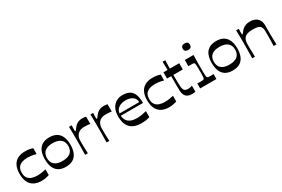

<svg xmlns="http://www.w3.org/2000/svg" viewBox="91 -1801 4273 2907"><g transform="rotate(-30 2227.5 -347.5)"><path d="M282 13Q208 13 154.5 -15Q101 -43 72.5 -100.5Q44 -158 44 -244Q44 -331 72.5 -388Q101 -445 155 -473Q209 -501 285 -501Q325 -501 357 -495.5Q389 -490 418 -480V-377Q402 -383 377.5 -388Q353 -393 324.5 -396.5Q296 -400 268 -400Q214 -400 172 -385Q130 -370 105.5 -336.5Q81 -303 81 -244Q81 -186 105.5 -152Q130 -118 172 -103.5Q214 -89 268 -89Q298 -89 326 -92.5Q354 -96 378 -101Q402 -106 418 -110V-10Q389 0 354.5 6.5Q320 13 282 13Z M708 13Q633 13 583.5 -17Q534 -47 510 -104.5Q486 -162 486 -244Q486 -327 510 -384.5Q534 -442 584 -471.5Q634 -501 708 -501Q784 -501 833.5 -471.5Q883 -442 908 -384.5Q933 -327 933 -244Q933 -162 908.5 -104.5Q884 -47 834 -17Q784 13 708 13ZM708 -90Q773 -90 814.5 -109Q856 -128 875.5 -163Q895 -198 895 -244Q895 -291 875.5 -325.5Q856 -360 814.5 -379.5Q773 -399 708 -399Q643 -399 602 -379.5Q561 -360 542 -325.5Q523 -291 523 -244Q523 -198 542 -163Q561 -128 602 -109Q643 -90 708 -90Z M1048 0Q1049 -49 1049.5 -86Q1050 -123 1050.5 -152.5Q1051 -182 1051 -207.5Q1051 -233 1051 -259Q1051 -284 1051 -310Q1051 -336 1050.5 -363.5Q1050 -391 1049.5 -421.5Q1049 -452 1048 -489H1096Q1095 -471 1094 -453Q1093 -435 1093 -423Q1093 -400 1094 -392Q1095 -384 1101 -384Q1106 -384 1112.5 -391Q1119 -398 1132 -418Q1142 -433 1161 -452.5Q1180 -472 1211 -486.5Q1242 -501 1287 -501Q1304 -501 1320.5 -498.5Q1337 -496 1350 -493V-366Q1334 -369 1311.5 -371.5Q1289 -374 1246 -374Q1195 -374 1160.5 -354.5Q1126 -335 1108.5 -300Q1091 -265 1091 -219Q1091 -198 1091 -178.5Q1091 -159 1091.5 -135Q1092 -111 1093 -79Q1094 -47 1096 0Z M1423 0Q1424 -49 1424.5 -86Q1425 -123 1425.5 -152.5Q1426 -182 1426 -207.5Q1426 -233 1426 -259Q1426 -284 1426 -310Q1426 -336 1425.5 -363.5Q1425 -391 1424.5 -421.5Q1424 -452 1423 -489H1471Q1470 -471 1469 -453Q1468 -435 1468 -423Q1468 -400 1469 -392Q1470 -384 1476 -384Q1481 -384 1487.5 -391Q1494 -398 1507 -418Q1517 -433 1536 -452.5Q1555 -472 1586 -486.5Q1617 -501 1662 -501Q1679 -501 1695.5 -498.5Q1712 -496 1725 -493V-366Q1709 -369 1686.5 -371.5Q1664 -374 1621 -374Q1570 -374 1535.5 -354.5Q1501 -335 1483.5 -300Q1466 -265 1466 -219Q1466 -198 1466 -178.5Q1466 -159 1466.5 -135Q1467 -111 1468 -79Q1469 -47 1471 0Z M2030 13Q1958 13 1908.5 -6.5Q1859 -26 1828.5 -61.5Q1798 -97 1784.5 -145.5Q1771 -194 1771 -251Q1771 -334 1799.5 -389.5Q1828 -445 1877 -473Q1926 -501 1985 -501Q2067 -501 2114 -471Q2161 -441 2180.5 -383.5Q2200 -326 2200 -242H1811Q1814 -210 1825 -182Q1836 -154 1858.5 -133Q1881 -112 1917.5 -100Q1954 -88 2007 -88Q2050 -88 2089 -94.5Q2128 -101 2176 -113V-8Q2138 4 2105 8.5Q2072 13 2030 13ZM2157 -282Q2157 -340 2111.5 -374.5Q2066 -409 1985 -409Q1938 -409 1900 -393Q1862 -377 1839 -348.5Q1816 -320 1814 -282Z M2511 13Q2437 13 2383.5 -15Q2330 -43 2301.5 -100.5Q2273 -158 2273 -244Q2273 -331 2301.5 -388Q2330 -445 2384 -473Q2438 -501 2514 -501Q2554 -501 2586 -495.5Q2618 -490 2647 -480V-377Q2631 -383 2606.5 -388Q2582 -393 2553.5 -396.5Q2525 -400 2497 -400Q2443 -400 2401 -385Q2359 -370 2334.5 -336.5Q2310 -303 2310 -244Q2310 -186 2334.5 -152Q2359 -118 2401 -103.5Q2443 -89 2497 -89Q2527 -89 2555 -92.5Q2583 -96 2607 -101Q2631 -106 2647 -110V-10Q2618 0 2583.5 6.5Q2549 13 2511 13Z M2915 13Q2868 13 2838 -2Q2808 -17 2790 -50Q2783 -64 2779 -82Q2775 -100 2773.5 -126Q2772 -152 2772 -192Q2772 -218 2772 -247.5Q2772 -277 2772 -304.5Q2772 -332 2772 -352Q2772 -372 2772 -380H2700V-489H2772L2768 -634H2815L2811 -489H2975V-380H2810Q2810 -362 2810 -345.5Q2810 -329 2810 -315Q2811 -261 2811.5 -225.5Q2812 -190 2814.5 -167.5Q2817 -145 2822 -131Q2830 -106 2850 -95Q2870 -84 2897 -84Q2916 -84 2935.5 -88Q2955 -92 2972 -98V8Q2961 10 2946 11.5Q2931 13 2915 13Z M3059 0V-87Q3075 -86 3089 -85.5Q3103 -85 3117 -85Q3145 -85 3157 -87Q3169 -89 3174 -94Q3178 -97 3180.5 -104Q3183 -111 3184.5 -125.5Q3186 -140 3186.5 -165.5Q3187 -191 3187 -234Q3187 -275 3186.5 -301Q3186 -327 3184.5 -341.5Q3183 -356 3180.5 -363Q3178 -370 3174 -373Q3169 -378 3158 -379.5Q3147 -381 3123 -381Q3110 -381 3098.5 -381Q3087 -381 3073 -380V-489H3225Q3224 -459 3223.5 -427.5Q3223 -396 3222.5 -365.5Q3222 -335 3222 -307.5Q3222 -280 3222 -259Q3222 -207 3222.5 -176Q3223 -145 3224.5 -128Q3226 -111 3228.5 -104Q3231 -97 3236 -94Q3241 -89 3252 -87Q3263 -85 3292 -85Q3304 -85 3317 -85.5Q3330 -86 3344 -87V0ZM3195 -594Q3131 -594 3131 -651Q3131 -708 3195 -708Q3257 -708 3257 -651Q3257 -594 3195 -594Z M3625 13Q3550 13 3500.5 -17Q3451 -47 3427 -104.5Q3403 -162 3403 -244Q3403 -327 3427 -384.5Q3451 -442 3501 -471.5Q3551 -501 3625 -501Q3701 -501 3750.5 -471.5Q3800 -442 3825 -384.5Q3850 -327 3850 -244Q3850 -162 3825.5 -104.5Q3801 -47 3751 -17Q3701 13 3625 13ZM3625 -90Q3690 -90 3731.5 -109Q3773 -128 3792.5 -163Q3812 -198 3812 -244Q3812 -291 3792.5 -325.5Q3773 -360 3731.5 -379.5Q3690 -399 3625 -399Q3560 -399 3519 -379.5Q3478 -360 3459 -325.5Q3440 -291 3440 -244Q3440 -198 3459 -163Q3478 -128 3519 -109Q3560 -90 3625 -90Z M3970 0Q3971 -49 3971.5 -86Q3972 -123 3972.5 -152.5Q3973 -182 3973 -207.5Q3973 -233 3973 -259Q3973 -285 3973 -310.5Q3973 -336 3972.5 -363.5Q3972 -391 3971.5 -422Q3971 -453 3970 -489H4017Q4016 -471 4015.5 -456Q4015 -441 4015 -430Q4015 -407 4016 -398.5Q4017 -390 4023 -390Q4028 -390 4033.5 -396Q4039 -402 4051 -419Q4061 -434 4082 -453.5Q4103 -473 4136 -487Q4169 -501 4216 -501Q4269 -501 4307.5 -482Q4346 -463 4367.5 -426.5Q4389 -390 4389 -337Q4389 -292 4389 -256Q4389 -220 4389 -189.5Q4389 -159 4389.5 -130.5Q4390 -102 4391 -70.5Q4392 -39 4393 0H4344Q4345 -37 4346 -65.5Q4347 -94 4347.5 -117Q4348 -140 4348 -160.5Q4348 -181 4348 -202.5Q4348 -224 4348 -250Q4348 -290 4339 -315Q4330 -340 4310.5 -352.5Q4291 -365 4262.5 -370Q4234 -375 4194 -375Q4143 -375 4108.5 -365.5Q4074 -356 4053 -336.5Q4032 -317 4023 -287.5Q4014 -258 4014 -219Q4014 -198 4014 -178.5Q4014 -159 4014.5 -135Q4015 -111 4016 -79Q4017 -47 4018 0Z"/></g></svg>

Font: Ojuju SemiBold
Style: Regular
Weight: 600
Designer: Chisaokwu Joboson, Mirko Velimirovic
Foundry: Udi Foundry
Version: Version 1.000